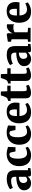

<svg xmlns="http://www.w3.org/2000/svg" viewBox="1863 -2603 752 4518"><g transform="rotate(-90 2239.0 -344.0)"><path d="M184.5 11Q139.5 11 102 -8.8Q64.5 -28.5 42.2 -65.8Q20 -103 20 -156Q20 -201.5 44.5 -235.5Q69 -269.5 112.5 -292Q156 -314.5 213.8 -325.8Q271.5 -337 338 -337.5V-362.5Q338 -395.5 330 -416.5Q322 -437.5 301 -448Q280 -458.5 240 -458.5Q184 -458.5 142 -443.8Q100 -429 76.5 -419L45 -484Q58.5 -495.5 92.8 -514Q127 -532.5 176.8 -547Q226.5 -561.5 287 -561.5Q363.5 -561.5 408.5 -539.2Q453.5 -517 473.5 -472.5Q493.5 -428 493.5 -360V-62.5L542.5 -61.5V-4.5Q531.5 -2.5 508.5 1.2Q485.5 5 459 7.8Q432.5 10.5 410.5 10.5Q372.5 10.5 359 -0.2Q345.5 -11 345.5 -42V-68Q333.5 -51 311 -32.5Q288.5 -14 256.8 -1.5Q225 11 184.5 11ZM263.5 -78.5Q281 -78.5 302.2 -88.5Q323.5 -98.5 338 -113.5V-276Q284.5 -276 252.2 -261.5Q220 -247 205.8 -223.8Q191.5 -200.5 191.5 -173Q191.5 -143.5 200.5 -122.5Q209.5 -101.5 225.8 -90Q242 -78.5 263.5 -78.5Z M845.5 11Q756 11 699 -25.2Q642 -61.5 615 -125Q588 -188.5 588 -269.5Q588 -336.5 608.2 -390.8Q628.5 -445 665.8 -483.5Q703 -522 755 -542.5Q807 -563 870.5 -563Q917.5 -563 949.2 -556.2Q981 -549.5 1003 -542Q1025 -534.5 1041 -532L1034 -355.5H934.5L909.5 -470Q907 -480 899 -486Q891 -492 880.5 -494.8Q870 -497.5 861 -497.5Q832.5 -497.5 811 -479Q789.5 -460.5 777 -417.2Q764.5 -374 764.5 -299Q764.5 -245 773 -204.2Q781.5 -163.5 798 -136.8Q814.5 -110 837.5 -96.8Q860.5 -83.5 888.5 -83.5Q917 -83.5 941 -88.8Q965 -94 985 -102.5Q1005 -111 1020 -120.5L1044 -66Q1032 -52.5 1003.5 -34.2Q975 -16 934.5 -2.5Q894 11 845.5 11Z M1349.5 11Q1260 11 1203 -25.2Q1146 -61.5 1119 -125Q1092 -188.5 1092 -269.5Q1092 -336.5 1112.2 -390.8Q1132.5 -445 1169.8 -483.5Q1207 -522 1259 -542.5Q1311 -563 1374.5 -563Q1421.5 -563 1453.2 -556.2Q1485 -549.5 1507 -542Q1529 -534.5 1545 -532L1538 -355.5H1438.5L1413.5 -470Q1411 -480 1403 -486Q1395 -492 1384.5 -494.8Q1374 -497.5 1365 -497.5Q1336.5 -497.5 1315 -479Q1293.5 -460.5 1281 -417.2Q1268.5 -374 1268.5 -299Q1268.5 -245 1277 -204.2Q1285.5 -163.5 1302 -136.8Q1318.5 -110 1341.5 -96.8Q1364.5 -83.5 1392.5 -83.5Q1421 -83.5 1445 -88.8Q1469 -94 1489 -102.5Q1509 -111 1524 -120.5L1548 -66Q1536 -52.5 1507.5 -34.2Q1479 -16 1438.5 -2.5Q1398 11 1349.5 11Z M1862.5 11Q1768 11 1709.5 -25Q1651 -61 1623.8 -125.2Q1596.5 -189.5 1596.5 -273Q1596.5 -341.5 1616 -395.5Q1635.5 -449.5 1671.2 -486.8Q1707 -524 1757 -543.5Q1807 -563 1868 -563Q1973 -563 2027.5 -510.2Q2082 -457.5 2084 -363Q2084 -328.5 2081.8 -303.8Q2079.5 -279 2075.5 -261.5H1768Q1770 -217 1780.5 -184Q1791 -151 1808.8 -129Q1826.5 -107 1852 -96Q1877.5 -85 1910.5 -85Q1949 -85 1988.5 -98Q2028 -111 2050 -125.5L2076 -69.5Q2061 -53 2028.5 -34.2Q1996 -15.5 1952.8 -2.2Q1909.5 11 1862.5 11ZM1767 -321.5 1922.5 -323Q1923 -334.5 1923.5 -345.5Q1924 -356.5 1924.5 -368Q1924.5 -429.5 1909.2 -464.5Q1894 -499.5 1854 -499.5Q1835.5 -499.5 1820.2 -491.5Q1805 -483.5 1793 -464.2Q1781 -445 1774.2 -410.2Q1767.5 -375.5 1767 -321.5Z M2312.5 9.5Q2246.5 9.5 2215.5 -20.8Q2184.5 -51 2184.5 -114.5V-470H2123.5V-526.5Q2136 -531.5 2148.2 -535.2Q2160.5 -539 2171 -543Q2181.5 -547 2188.5 -553.5Q2196 -560.5 2201.5 -568Q2207 -575.5 2211.8 -585.2Q2216.5 -595 2221.5 -607Q2227 -619.5 2232.5 -635Q2238 -650.5 2243.8 -667.5Q2249.5 -684.5 2254 -700.5H2345.5L2350.5 -548.5H2482V-470H2352V-197Q2352 -147.5 2355.8 -124.5Q2359.5 -101.5 2370.2 -95.5Q2381 -89.5 2401.5 -89.5Q2422.5 -89.5 2444.2 -94.5Q2466 -99.5 2481.5 -105.5L2502 -47.5Q2484.5 -33.5 2455.2 -20.5Q2426 -7.5 2389.5 1Q2353 9.5 2312.5 9.5Z M2721.5 9.5Q2655.5 9.5 2624.5 -20.8Q2593.5 -51 2593.5 -114.5V-470H2532.5V-526.5Q2545 -531.5 2557.2 -535.2Q2569.5 -539 2580 -543Q2590.5 -547 2597.5 -553.5Q2605 -560.5 2610.5 -568Q2616 -575.5 2620.8 -585.2Q2625.5 -595 2630.5 -607Q2636 -619.5 2641.5 -635Q2647 -650.5 2652.8 -667.5Q2658.5 -684.5 2663 -700.5H2754.5L2759.5 -548.5H2891V-470H2761V-197Q2761 -147.5 2764.8 -124.5Q2768.5 -101.5 2779.2 -95.5Q2790 -89.5 2810.5 -89.5Q2831.5 -89.5 2853.2 -94.5Q2875 -99.5 2890.5 -105.5L2911 -47.5Q2893.5 -33.5 2864.2 -20.5Q2835 -7.5 2798.5 1Q2762 9.5 2721.5 9.5Z M3105.5 11Q3060.5 11 3023 -8.8Q2985.5 -28.5 2963.2 -65.8Q2941 -103 2941 -156Q2941 -201.5 2965.5 -235.5Q2990 -269.5 3033.5 -292Q3077 -314.5 3134.8 -325.8Q3192.5 -337 3259 -337.5V-362.5Q3259 -395.5 3251 -416.5Q3243 -437.5 3222 -448Q3201 -458.5 3161 -458.5Q3105 -458.5 3063 -443.8Q3021 -429 2997.5 -419L2966 -484Q2979.5 -495.5 3013.8 -514Q3048 -532.5 3097.8 -547Q3147.5 -561.5 3208 -561.5Q3284.5 -561.5 3329.5 -539.2Q3374.5 -517 3394.5 -472.5Q3414.5 -428 3414.5 -360V-62.5L3463.5 -61.5V-4.5Q3452.5 -2.5 3429.5 1.2Q3406.5 5 3380 7.8Q3353.5 10.5 3331.5 10.5Q3293.5 10.5 3280 -0.2Q3266.5 -11 3266.5 -42V-68Q3254.5 -51 3232 -32.5Q3209.5 -14 3177.8 -1.5Q3146 11 3105.5 11ZM3184.5 -78.5Q3202 -78.5 3223.2 -88.5Q3244.5 -98.5 3259 -113.5V-276Q3205.5 -276 3173.2 -261.5Q3141 -247 3126.8 -223.8Q3112.5 -200.5 3112.5 -173Q3112.5 -143.5 3121.5 -122.5Q3130.5 -101.5 3146.8 -90Q3163 -78.5 3184.5 -78.5Z M3514.5 0V-59L3574.5 -69V-445.5L3516 -465V-535L3682.5 -561.5H3688L3716.5 -540.5V-516.5L3713.5 -428.5H3717Q3721 -443.5 3735 -465.2Q3749 -487 3771.5 -508.8Q3794 -530.5 3823.5 -545Q3853 -559.5 3888 -559.5Q3901.5 -559.5 3911.2 -557.2Q3921 -555 3926.5 -552.5V-387.5Q3915.5 -396 3896.8 -401.2Q3878 -406.5 3847 -406.5Q3821.5 -406.5 3800.5 -401.8Q3779.5 -397 3764 -390Q3748.5 -383 3739 -376V-69.5L3844 -59V0Z M4228.5 11Q4134 11 4075.5 -25Q4017 -61 3989.8 -125.2Q3962.5 -189.5 3962.5 -273Q3962.5 -341.5 3982 -395.5Q4001.5 -449.5 4037.2 -486.8Q4073 -524 4123 -543.5Q4173 -563 4234 -563Q4339 -563 4393.5 -510.2Q4448 -457.5 4450 -363Q4450 -328.5 4447.8 -303.8Q4445.5 -279 4441.5 -261.5H4134Q4136 -217 4146.5 -184Q4157 -151 4174.8 -129Q4192.5 -107 4218 -96Q4243.5 -85 4276.5 -85Q4315 -85 4354.5 -98Q4394 -111 4416 -125.5L4442 -69.5Q4427 -53 4394.5 -34.2Q4362 -15.5 4318.8 -2.2Q4275.5 11 4228.5 11ZM4133 -321.5 4288.5 -323Q4289 -334.5 4289.5 -345.5Q4290 -356.5 4290.5 -368Q4290.5 -429.5 4275.2 -464.5Q4260 -499.5 4220 -499.5Q4201.5 -499.5 4186.2 -491.5Q4171 -483.5 4159 -464.2Q4147 -445 4140.2 -410.2Q4133.5 -375.5 4133 -321.5Z"/></g></svg>

Font: Merriweather 36pt Black
Style: Regular
Weight: 900
Version: Version 2.100